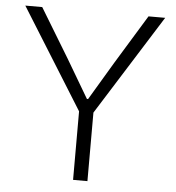

<svg xmlns="http://www.w3.org/2000/svg" viewBox="-52 -778 756 826"><g transform="rotate(5 326.0 -364.5)"><path d="M294 0V-296L24 -729H97L225 -518L323 -352H328L427 -518L556 -729H628L356 -296V0Z"/></g></svg>

Font: Mona Sans ExtraLight Light
Style: Regular
Weight: 300
Version: Version 2.000